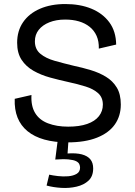

<svg xmlns="http://www.w3.org/2000/svg" viewBox="-20 -693 670 952"><path d="M315 13Q250 13 200 -1Q150 -15 116.5 -42.5Q83 -70 67 -110Q51 -150 53 -203L136 -222Q133 -168 154 -133Q175 -98 218 -81.5Q261 -65 318 -65Q374 -65 412.5 -78.5Q451 -92 470.5 -117Q490 -142 490 -174Q490 -210 466.5 -231Q443 -252 404.5 -264Q366 -276 320 -286Q274 -296 228.5 -308.5Q183 -321 146 -342Q109 -363 87 -396.5Q65 -430 65 -481Q65 -540 94.5 -583Q124 -626 178 -649.5Q232 -673 304 -673Q377 -673 433 -650Q489 -627 522 -582.5Q555 -538 556 -472L470 -452Q471 -488 459 -515Q447 -542 424.5 -560Q402 -578 371.5 -587Q341 -596 303 -596Q259 -596 225 -582.5Q191 -569 172 -545Q153 -521 153 -488Q153 -449 180 -426.5Q207 -404 251 -391.5Q295 -379 345 -367Q388 -358 429.5 -345.5Q471 -333 505 -312.5Q539 -292 559 -259Q579 -226 579 -175Q579 -118 549.5 -76Q520 -34 461 -10.5Q402 13 315 13ZM211 227 224 173Q241 177 267 180Q293 183 318 181Q343 179 360 169Q377 159 377 138Q377 129 373 120.5Q369 112 357 106Q345 100 320 97.5Q295 95 254 98L267 -4H320L315 68Q358 65 386 72.5Q414 80 428 97Q442 114 442 142Q442 181 419 202.5Q396 224 359.5 232.5Q323 241 283.5 238.5Q244 236 211 227Z"/></svg>

Font: Bricolage Grotesque 20pt
Style: Regular
Weight: 400
Version: Version 1.001;gftools[0.9.33.dev8+g029e19f]